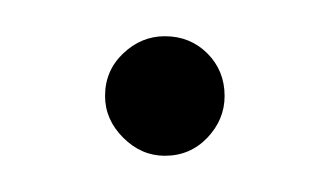

<svg xmlns="http://www.w3.org/2000/svg" viewBox="-20 -81 181 106"><path d="M71 5Q58 5 48 -5Q38 -15 38 -28Q38 -42 48 -51.5Q58 -61 71 -61Q85 -61 94.5 -51.5Q104 -42 104 -28Q104 -15 94.5 -5Q85 5 71 5Z"/></svg>

Font: DM Sans 28pt Thin
Style: Regular
Weight: 250
Version: Version 4.004;gftools[0.9.30]